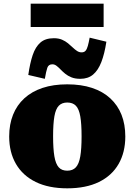

<svg xmlns="http://www.w3.org/2000/svg" viewBox="-20 -1013 732 1045"><path d="M662 -270Q662 -184 625.5 -120.5Q589 -57 518.5 -22.5Q448 12 346 12Q245 12 174.5 -22.5Q104 -57 67 -120.5Q30 -184 30 -270Q30 -336 51 -388.5Q72 -441 112.5 -478Q153 -515 211.5 -534.5Q270 -554 346 -554Q422 -554 481 -534.5Q540 -515 580.5 -477.5Q621 -440 641.5 -388Q662 -336 662 -270ZM269 -271Q269 -203 276 -162Q283 -121 299.5 -102.5Q316 -84 346 -84Q376 -84 393 -102.5Q410 -121 417 -162Q424 -203 424 -271Q424 -339 417 -379.5Q410 -420 393 -437.5Q376 -455 346 -455Q317 -455 300 -437.5Q283 -420 276 -379.5Q269 -339 269 -271ZM417 -584Q389 -584 369 -592Q349 -600 334.5 -612Q320 -624 309 -635.5Q298 -647 287.5 -655Q277 -663 265 -663Q244 -663 237.5 -644Q231 -625 224 -584L134 -605Q143 -669 158 -713.5Q173 -758 200 -781.5Q227 -805 273 -805Q299 -805 317.5 -797Q336 -789 350 -777.5Q364 -766 376 -754.5Q388 -743 399.5 -735.5Q411 -728 424 -728Q438 -728 445.5 -736.5Q453 -745 458 -763Q463 -781 468 -808L559 -786Q549 -720 531.5 -675Q514 -630 486.5 -607Q459 -584 417 -584ZM147 -993H544V-866H147Z"/></svg>

Font: Roboto Serif 20pt Black
Style: Regular
Weight: 900
Version: Version 1.008